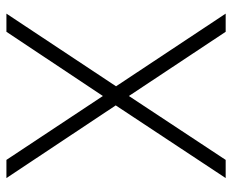

<svg xmlns="http://www.w3.org/2000/svg" viewBox="-84 -656 740 613"><g transform="rotate(90 286.5 -350.0)"><path d="M24 0H82L287 -308L491 0H549L317 -349L549 -700H491L287 -391L82 -700H24L256 -350Z"/></g></svg>

Font: Arthouse Owned Light
Style: Regular
Weight: 300
Designer: Jeremy Tribby
Foundry: Tribby Type
Version: Version 1.000;PS 001.000;hotconv 1.0.88;makeotf.lib2.5.64775